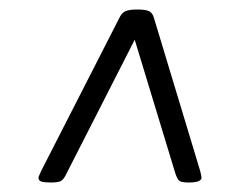

<svg xmlns="http://www.w3.org/2000/svg" viewBox="-20 -704 490 404"><path d="M87 -320Q73 -320 67 -322Q61 -324 61 -330Q61 -332 63 -336Q65 -340 67 -345L231 -666Q236 -677 244 -680.5Q252 -684 269 -684Q286 -684 293.5 -680.5Q301 -677 304 -666L401 -345Q402 -341 403 -336.5Q404 -332 404 -330Q404 -325 397 -322.5Q390 -320 377 -320Q362 -320 357.5 -323.5Q353 -327 349 -339L256 -645H276L120 -339Q114 -326 108 -323Q102 -320 87 -320Z"/></svg>

Font: Asap Light
Style: Italic
Weight: 300
Italic angle: -6°
Designer: Pablo Cosgaya
Foundry: Omnibus-Type
Version: Version 3.001